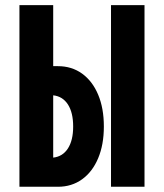

<svg xmlns="http://www.w3.org/2000/svg" viewBox="-20 -713 626 733"><path d="M54.2 0V-693.4H183.1V-460.4H201.2Q253.9 -460.4 293.5 -431.9Q333 -403.3 354.7 -351.6Q376.5 -299.8 376.5 -230Q376.5 -160.6 354.7 -108.9Q333 -57.1 293.5 -28.6Q253.9 0 201.2 0ZM403.8 0V-693.4H531.7V0ZM183.1 -111.3Q219.2 -115.2 239.3 -146.2Q259.3 -177.2 259.3 -230Q259.3 -283.2 239.3 -314.2Q219.2 -345.2 183.1 -349.1Z"/></svg>

Font: Cascadia Code PL
Style: Bold
Weight: 700
Monospace: yes
Designer: Aaron Bell
Foundry: Saja Typeworks
Version: Version 2404.023; ttfautohint (v1.8.4)